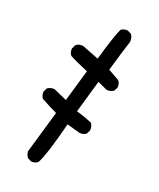

<svg xmlns="http://www.w3.org/2000/svg" viewBox="-142 -867 783 943"><g transform="rotate(20 250.0 -395.5)"><path d="M134.8 -11.7 115.2 -21.5Q105.5 -35.2 103.5 -52.7L168.9 -277.3Q126 -296.9 85 -320.3Q73.2 -334 75.2 -355.5L85 -375Q100.6 -386.7 122.1 -384.8L192.4 -353.5L241.2 -521.5Q167 -552.7 143.6 -566.4Q131.8 -580.1 133.8 -601.6L143.6 -622.1Q159.2 -635.7 182.6 -631.8L269.5 -597.7Q306.6 -727.5 326.2 -768.6Q339.8 -780.3 361.3 -778.3L380.9 -768.6Q394.5 -751 390.6 -727.5Q377 -688.5 341.8 -566.4L400.4 -533.2Q412.1 -519.5 410.2 -498L400.4 -478.5Q384.8 -466.8 363.3 -468.8L312.5 -492.2L262.7 -320.3Q304.7 -308.6 345.7 -291Q357.4 -275.4 355.5 -253.9L345.7 -234.4Q332 -222.7 310.5 -224.6L241.2 -244.1Q195.3 -64.5 169.9 -21.5Q156.2 -9.8 134.8 -11.7Z"/></g></svg>

Font: JasonHandwriting2
Style: Regular
Weight: 400
Version: Version 1.05.10